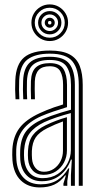

<svg xmlns="http://www.w3.org/2000/svg" viewBox="-20 -835 444 863"><path d="M334 0V-453.5Q334 -523 306.1 -558.4Q278.2 -593.8 204 -593.8Q138.5 -593.8 103.9 -567.8Q69.2 -541.8 66.2 -473.8Q65.5 -451.8 65.6 -431.1Q65.8 -410.5 67 -388.8H49.8Q48.2 -412.8 48 -432.5Q47.8 -452.2 48.8 -474.5Q51.8 -545.8 88.2 -576.8Q124.8 -607.8 204 -607.8Q261.2 -607.8 293.4 -590.1Q325.5 -572.5 338.6 -538.1Q351.8 -503.8 351.8 -453.5V0ZM172 -34.2Q211.2 -34.2 239.5 -52.8Q267.8 -71.2 283.1 -100.1Q298.5 -129 298.5 -159.8V-326.8Q267.2 -318.5 234.1 -307.4Q201 -296.2 178.8 -285.8Q135 -264.8 113.4 -236Q91.8 -207.2 88.2 -159Q87.5 -147.2 87.8 -137.8Q88 -128.2 88.8 -117.5Q93 -79 114.2 -56.6Q135.5 -34.2 172 -34.2ZM175.5 -49.2Q144.8 -49.2 126.9 -68.8Q109 -88.2 106.2 -119.5Q105.5 -128.5 105.4 -138.1Q105.2 -147.8 105.8 -157.2Q108.2 -202.2 127.8 -227.9Q147.2 -253.5 185 -272Q209.5 -283.8 232 -292.2Q254.5 -300.8 280.8 -308.2V-158.5Q280.8 -130 267.8 -105Q254.8 -80 231.2 -64.6Q207.8 -49.2 175.5 -49.2ZM177.5 -63Q202.2 -63 221.5 -75.9Q240.8 -88.8 251.9 -110.2Q263 -131.8 263 -157.2V-289.2Q245 -282.8 227.9 -275.4Q210.8 -268 191.8 -258.5Q156.2 -240.5 140.6 -217.5Q125 -194.5 123.2 -156.5Q123 -147 123.1 -138.1Q123.2 -129.2 124 -120.8Q126 -96 139.9 -79.5Q153.8 -63 177.5 -63ZM159 7.5Q106.2 7.5 73.6 -24Q41 -55.5 36 -114Q35 -126.5 35 -138.5Q35 -150.5 35.5 -163.8Q39 -221.5 67.6 -259.6Q96.2 -297.8 159.5 -326.8Q174.5 -333.8 189.9 -340Q205.2 -346.2 223.2 -352.6Q241.2 -359 263.5 -365.5V-453.5Q263.5 -492.2 250.9 -514.8Q238.2 -537.2 204 -537.2Q170 -537.2 154 -520.4Q138 -503.5 136.5 -469.5Q136 -457.2 136 -434.8Q136 -412.2 137 -388.8H119.5Q118.5 -411.2 118.5 -433.5Q118.5 -455.8 119 -470.8Q120.8 -513.5 141.6 -532.4Q162.5 -551.2 204 -551.2Q249.2 -551.2 265.2 -524.9Q281.2 -498.5 281.2 -453.5V-353.5Q249.8 -344 219.2 -333.5Q188.8 -323 166 -313.2Q111.5 -289 83.5 -252.6Q55.5 -216.2 53 -162.5Q52.8 -150.8 52.8 -139Q52.8 -127.2 53.8 -115.2Q57.8 -64.8 86.4 -35.6Q115 -6.5 163.2 -6.5Q208 -6.5 237.9 -25.6Q267.8 -44.8 287 -78H291.2L282.5 -21.5V0H265.2L265 -9.5L276 -46.2H272.5Q251.5 -18 223.9 -5.2Q196.2 7.5 159 7.5ZM298.8 0V-48.2L302.8 -117.5H298.8Q282.8 -73 249.2 -46.6Q215.8 -20.2 167.2 -20.5Q126.5 -20.5 100.8 -45.9Q75 -71.2 71.2 -116.2Q70.5 -127.8 70.4 -138.5Q70.2 -149.2 70.8 -161.2Q73.5 -213.8 97.5 -245.2Q121.5 -276.8 172.5 -299.5Q187.8 -306.2 209 -313.9Q230.2 -321.5 253.6 -328.8Q277 -336 299 -341.8V-453.5Q299 -506 279.2 -535.8Q259.5 -565.5 204 -565.5Q153.2 -565.5 128.4 -543.8Q103.5 -522 101.2 -471Q100.8 -456.2 100.8 -433.9Q100.8 -411.5 102.2 -388.8H84.5Q83.2 -410.2 83.1 -432.8Q83 -455.2 83.8 -471.2Q86 -528.8 114.2 -554.2Q142.5 -579.8 204 -579.8Q268 -579.8 292.2 -547.6Q316.5 -515.5 316.5 -453.5V0ZM203.5 -650.5Q181 -650.5 162.1 -661.6Q143.2 -672.8 132.2 -691.5Q121.2 -710.2 121.2 -733Q121.2 -755.8 132.2 -774.4Q143.2 -793 162.1 -804.1Q181 -815.2 203.5 -815.2Q226.5 -815.2 245.1 -804.1Q263.8 -793 274.9 -774.4Q286 -755.8 286 -733Q286 -710.2 274.9 -691.5Q263.8 -672.8 245.1 -661.6Q226.5 -650.5 203.5 -650.5ZM203.5 -665.5Q231.5 -665.5 251.2 -685.2Q271 -705 271 -733Q271 -761 251.2 -780.6Q231.5 -800.2 203.5 -800.2Q175.5 -800.2 155.9 -780.6Q136.2 -761 136.2 -733Q136.2 -705 155.9 -685.2Q175.5 -665.5 203.5 -665.5ZM203.5 -680.5Q181.8 -680.5 166.5 -695.8Q151.2 -711 151.2 -733Q151.2 -754.8 166.5 -770Q181.8 -785.2 203.5 -785.2Q225.2 -785.2 240.6 -770Q256 -754.8 256 -733Q256 -711 240.6 -695.8Q225.2 -680.5 203.5 -680.5ZM203.5 -695.5Q219 -695.5 230 -706.5Q241 -717.5 241 -733Q241 -748.5 230 -759.4Q219 -770.2 203.5 -770.2Q188.2 -770.2 177.2 -759.4Q166.2 -748.5 166.2 -733Q166.2 -717.5 177.2 -706.5Q188.2 -695.5 203.5 -695.5ZM203.5 -710.5Q194.2 -710.5 187.8 -717Q181.2 -723.5 181.2 -733Q181.2 -742.5 187.8 -748.9Q194.2 -755.2 203.8 -755.2Q213 -755.2 219.5 -748.9Q226 -742.5 226 -733Q226 -723.5 219.5 -717Q213 -710.5 203.5 -710.5ZM203.5 -725Q211.2 -725 211.2 -733Q211.2 -740.8 203.5 -740.8Q195.8 -740.8 195.8 -733Q195.8 -725 203.5 -725Z"/></svg>

Font: Big Shoulders Inline Text Thin Medium
Style: Regular
Weight: 500
Version: Version 2.002